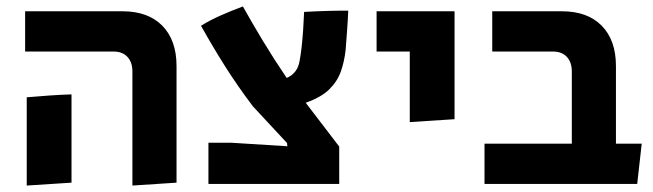

<svg xmlns="http://www.w3.org/2000/svg" viewBox="-20 -571 2027 596"><path d="M391 5V-349Q391 -378 375.5 -394.5Q360 -411 333 -411H58V-536H360Q440 -536 484 -491Q528 -446 528 -366V-4ZM63 5V-269Q98 -272 133 -274.5Q168 -277 202 -278V-4Z M627 0V-128H697L872 -117L871 -127L765 -241Q718 -303 678.5 -365.5Q639 -428 604 -491Q631 -508 665 -523Q699 -538 734 -551Q763 -499 796.5 -443.5Q830 -388 870 -329Q904 -344 910 -382Q913 -397 916 -422.5Q919 -448 921 -478Q923 -508 924 -534Q959 -536 993 -537Q1027 -538 1061 -538Q1060 -511 1057.5 -477.5Q1055 -444 1053 -417Q1049 -380 1038 -349Q1027 -318 1002 -293.5Q977 -269 929 -252L1033 -116V0Z M1252 -192V-411H1149V-536H1391V-201Z M1484 0V-125H1755V-349Q1755 -378 1739.5 -394.5Q1724 -411 1697 -411H1508V-536H1724Q1804 -536 1848 -491Q1892 -446 1892 -366V-125H1972L1958 0Z"/></svg>

Font: Secular One
Style: Regular
Weight: 400
Designer: Michal Sahar
Foundry: Hagilda
Version: Version 1.002; ttfautohint (v1.8.4.7-5d5b);gftools[0.9.29]